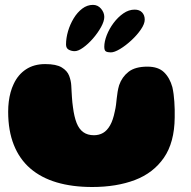

<svg xmlns="http://www.w3.org/2000/svg" viewBox="-20 -730 784 788"><path d="M358.5 37.5Q276.5 37.5 212.5 18.5Q148.5 -0.5 104.2 -38.8Q60 -77 36.8 -135.2Q13.5 -193.5 13.5 -271.5Q13.5 -293 16 -313Q18.5 -333 23.5 -351.2Q28.5 -369.5 36 -385Q54 -424 86.8 -445.5Q119.5 -467 165.5 -467Q211 -467 233.5 -453.2Q256 -439.5 263.8 -419Q271.5 -398.5 272.5 -379Q273 -367 273.8 -355Q274.5 -343 275.2 -331.5Q276 -320 277 -309.5Q278 -299 279.5 -289.5Q284.5 -250.5 294.5 -225.2Q304.5 -200 322 -187.5Q339.5 -175 365.5 -175Q386.5 -175 403 -184.5Q419.5 -194 431.8 -215.5Q444 -237 451 -272Q454.5 -286.5 456.2 -300.2Q458 -314 459.2 -327.2Q460.5 -340.5 462.8 -353.8Q465 -367 469 -380.5Q480.5 -414 507.5 -435.2Q534.5 -456.5 585 -456.5Q629.5 -456.5 653.2 -433.5Q677 -410.5 687.5 -372Q690.5 -358.5 692.5 -343.5Q694.5 -328.5 695.5 -312.8Q696.5 -297 697 -280.5Q697.5 -264 697 -247.5Q696 -145.5 652.8 -82.8Q609.5 -20 533.8 8.8Q458 37.5 358.5 37.5ZM286.5 -520Q273.5 -520 262.2 -526Q251 -532 251 -547.5Q251 -573.5 259.2 -601.8Q267.5 -630 282.5 -654.8Q297.5 -679.5 317.8 -694.8Q338 -710 361.5 -710Q381.5 -710 394.8 -694.2Q408 -678.5 408 -660.5Q408 -643 394.8 -619Q381.5 -595 361.8 -572.2Q342 -549.5 321.5 -534.8Q301 -520 286.5 -520ZM435 -515Q422 -515 415 -518.8Q408 -522.5 408 -538Q408 -559.5 418.2 -585.8Q428.5 -612 446.2 -635.8Q464 -659.5 486.2 -675Q508.5 -690.5 532.5 -690.5Q552.5 -690.5 563.2 -679Q574 -667.5 574 -649.5Q574 -632 558.2 -609Q542.5 -586 519.2 -564.5Q496 -543 472.8 -529Q449.5 -515 435 -515Z"/></svg>

Font: Gluten ExtraBold
Style: Regular
Weight: 800
Designer: Tyler Finck
Foundry: Etcetera Type Company
Version: Version 1.300